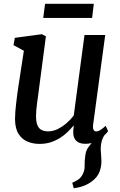

<svg xmlns="http://www.w3.org/2000/svg" viewBox="-20 -747 632 1010"><path d="M368 243.5 360 214.5Q382.5 205 395.8 194.2Q409 183.5 416.5 166.5Q426 148 425.2 123.5Q424.5 99 428.5 73.5Q431 44.5 447 24.5Q463 4.5 474 -10.5L539 -49Q522 -28.5 515.8 -7Q509.5 14.5 510 42Q510.5 55 512 70.8Q513.5 86.5 513.5 101Q513.5 133 502.2 159.8Q491 186.5 463.5 207Q445 221 422.2 230Q399.5 239 368 243.5ZM188 10Q154 10 125 -2Q96 -14 77.8 -42.2Q59.5 -70.5 59 -120Q59 -137.5 60.5 -158.2Q62 -179 64.8 -202Q67.5 -225 70.5 -248.8Q73.5 -272.5 77 -294.5L105.5 -480L51 -509.5L58 -548L200 -567L221.5 -556L186.5 -290.5Q184 -269 181 -248.2Q178 -227.5 175.5 -208Q173 -188.5 171.2 -170.5Q169.5 -152.5 169.5 -137Q169.5 -105 177.2 -87.5Q185 -70 199.2 -63Q213.5 -56 233.5 -56Q258.5 -56 283.5 -68.2Q308.5 -80.5 330.5 -99.5Q352.5 -118.5 368 -139.5L424.5 -563H533.5L470 -92Q467.5 -73 472.2 -64.2Q477 -55.5 486 -55.5Q495.5 -55.5 506.5 -62Q517.5 -68.5 536 -85L548.5 -57.5Q544.5 -50 528 -34Q511.5 -18 486 -4.2Q460.5 9.5 429 9.5Q396.5 9.5 380.5 -7Q364.5 -23.5 365.5 -51Q365 -53 365.2 -56.8Q365.5 -60.5 366 -65.5Q366.5 -70.5 367 -75.5Q367.5 -80.5 368 -85L366.5 -86Q352 -68.5 334 -51.2Q316 -34 293.8 -20.2Q271.5 -6.5 245.2 1.8Q219 10 188 10ZM217 -727H473.5L464.5 -652.5H207.5Z"/></svg>

Font: Merriweather Medium
Style: Italic
Weight: 500
Italic angle: -7.8°
Version: Version 2.101